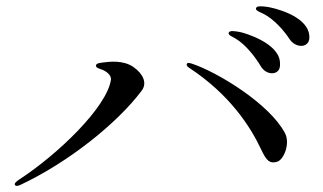

<svg xmlns="http://www.w3.org/2000/svg" viewBox="-20 -724 1040 618"><path d="M436 -432C454 -456 442 -485 410 -508C376 -532 329 -525 313 -523C297 -521 289 -520 289 -512C289 -505 301 -503 313 -498C323 -493 339 -482 337 -467C324 -379 166 -227 43 -147C34 -141 25 -134 28 -129C31 -123 40 -126 48 -130C202 -203 357 -327 436 -432ZM598 -519C589 -522 582 -523 581 -517C580 -512 585 -508 590 -505C719 -420 786 -317 821 -242C838 -206 848 -197 871 -203C894 -209 915 -263 897 -296C848 -389 682 -491 598 -519ZM738 -600C772 -580 803 -538 818 -513C831 -489 854 -485 866 -490C878 -495 883 -505 881 -525C876 -586 768 -618 752 -621C735 -624 718 -627 716 -618C714 -611 728 -606 738 -600ZM839 -702C823 -704 805 -706 804 -697C802 -690 817 -685 827 -680C862 -663 896 -623 912 -598C927 -576 950 -573 962 -579C973 -585 978 -595 975 -614C965 -676 856 -700 839 -702Z"/></svg>

Font: Shippori Mincho
Style: Regular
Weight: 400
Designer: Bonji Tadano  Ryoko NISHIZUKA  (kana & ideographs); Frank Grießhammer (Latin, Greek & Cyrillic); Wenlong ZHANG  (bopomof
Foundry: Adobe Systems Incorporated
Version: Version 1.003;PS 1.001;hotconv 16.6.54;makeotf.lib2.5.65590